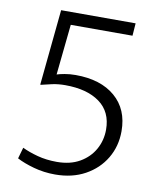

<svg xmlns="http://www.w3.org/2000/svg" viewBox="-80 -756 682 830"><g transform="rotate(10 260.5 -341.0)"><path d="M218 11Q169 11 124 -1.5Q79 -14 49 -30L63 -79Q92 -65 131 -54.5Q170 -44 216 -44Q275 -44 316.5 -68Q358 -92 380 -131.5Q402 -171 402 -218Q402 -296 346.5 -336.5Q291 -377 195 -377Q165 -377 139 -371.5Q113 -366 90 -360L88 -361L121 -693H448L444 -638H173L150 -416Q162 -420 184 -424Q206 -428 232 -428Q342 -428 405.5 -373.5Q469 -319 469 -223Q469 -157 437.5 -104Q406 -51 349.5 -20Q293 11 218 11Z"/></g></svg>

Font: Murecho Light
Style: Regular
Weight: 300
Designer: Neil Summerour
Foundry: Positype
Version: Version 1.010; ttfautohint (v1.8.3)